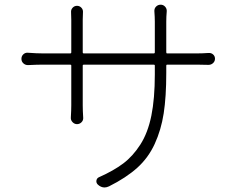

<svg xmlns="http://www.w3.org/2000/svg" viewBox="-20 -787 1040 835"><path d="M703.1 -559.6Q703.1 -554.7 707 -554.7H835Q859.4 -554.7 886.7 -556.6Q898.4 -557.6 906.7 -550.3Q915 -543 915 -531.7Q915 -520.5 906.7 -512.7Q898.4 -504.9 886.7 -504.9Q861.3 -505.9 835 -505.9H707Q703.1 -505.9 703.1 -502V-469.7Q703.1 -366.2 691.9 -293.9Q680.7 -221.7 652.8 -161.1Q625 -100.6 576.7 -57.1Q528.3 -13.7 454.1 23.4Q443.4 28.3 434.6 28.3Q418.9 28.3 405.3 15.6Q397.5 7.8 399.4 -2.4Q401.4 -12.7 411.1 -16.6Q474.6 -44.9 516.1 -76.2Q557.6 -107.4 590.3 -158.2Q623 -209 638.2 -283.7Q653.3 -358.4 653.3 -462.9V-502Q653.3 -505.9 648.4 -505.9H344.7Q339.8 -505.9 339.8 -502V-329.1Q339.8 -306.6 341.8 -275.4Q342.8 -263.7 334.5 -255.4Q326.2 -247.1 314.9 -247.1Q303.7 -247.1 295.4 -255.9Q287.1 -264.6 288.1 -276.4Q290 -307.6 290 -329.1V-502Q290 -505.9 285.2 -505.9H168Q142.6 -505.9 101.6 -503.9Q89.8 -503.9 81.5 -511.7Q73.2 -519.5 73.2 -531.2Q73.2 -543 81.5 -550.8Q89.8 -558.6 101.6 -557.6Q139.6 -554.7 168 -554.7H285.2Q290 -554.7 290 -559.6V-700.2Q290 -715.8 289.1 -733.4Q288.1 -745.1 295.9 -753.4Q303.7 -761.7 314.9 -761.7Q326.2 -761.7 334 -753.4Q341.8 -745.1 340.8 -733.4Q339.8 -715.8 339.8 -701.2V-559.6Q339.8 -554.7 344.7 -554.7H648.4Q653.3 -554.7 653.3 -559.6V-692.4Q653.3 -712.9 651.4 -737.3Q650.4 -750 658.7 -758.3Q667 -766.6 678.7 -766.6Q690.4 -766.6 698.2 -757.8Q706.1 -749 705.1 -737.3Q703.1 -713.9 703.1 -692.4Z"/></svg>

Font: Gen Jyuu Gothic L Monospace Light
Style: Regular
Weight: 300
Designer: [Source Han Sans]
Ryoko NISHIZUKA  (kana & ideographs); Paul D. Hunt (Latin, Greek & Cyrillic); Wenlong ZHANG  (bopomofo
Version: Version 1.002.20150607